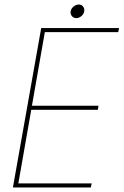

<svg xmlns="http://www.w3.org/2000/svg" viewBox="-20 -828 546 848"><path d="M506 -704 502 -686H178L121 -361H415L412 -343H118L61 -18H385L381 0H37L162 -704ZM339.5 -757Q329 -748 317 -748Q305 -748 297.5 -757Q290 -766 292 -778Q294 -790 305 -799Q316 -808 328 -808Q340 -808 347 -799Q354 -790 352 -778Q350 -766 339.5 -757Z"/></svg>

Font: Poppins Thin
Style: Italic
Weight: 250
Italic angle: -10°
Designer: Ninad Kale (Devanagari), Jonny Pinhorn (Latin)
Foundry: Indian Type Foundry
Version: Version 3.200;PS 1.000;hotconv 16.6.54;makeotf.lib2.5.65590